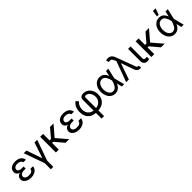

<svg xmlns="http://www.w3.org/2000/svg" viewBox="435 -2570 4587 4587"><g transform="rotate(-45 2728.5 -276.0)"><path d="M146.5 -265.1Q51.8 -292 51.8 -380.9Q51.8 -429.2 77.4 -464.6Q103 -500 149.2 -518.6Q195.3 -537.1 255.9 -537.1Q316.4 -537.1 362.1 -518.8Q407.7 -500.5 435.3 -466.1Q462.9 -431.6 469.7 -383.8H381.8Q373.5 -419.9 340.6 -441.4Q307.6 -462.9 255.9 -462.9Q220.2 -462.9 193.6 -452.4Q167 -441.9 152.3 -423.3Q137.7 -404.8 137.7 -380.9Q137.7 -347.2 166.5 -327.9Q195.3 -308.6 251 -308.6H314.5V-237.3H251Q215.3 -237.3 188 -225.6Q160.6 -213.9 145.8 -193.6Q130.9 -173.3 130.9 -148.4Q130.9 -124 147 -105.5Q163.1 -86.9 192.9 -76.7Q222.7 -66.4 261.7 -66.4Q318.8 -66.4 350.1 -87.9Q381.3 -109.4 391.6 -154.3H479.5Q473.6 -105 444.8 -67.9Q416 -30.8 367.9 -10.5Q319.8 9.8 257.8 9.8Q196.3 9.8 147 -9.5Q97.7 -28.8 69.8 -63.7Q42 -98.6 42 -143.6Q42 -183.1 65.7 -216.3Q89.4 -249.5 146.5 -265.1Z M632.8 -530.3 770.5 -128.9 905.3 -530.3H996.1L811.5 -10.7V199.2H727.5V-10.7L541 -530.3Z M1194.3 -310.5H1242.2L1428.7 -530.3H1546.9L1319.8 -265.1L1546.9 0H1423.8L1232.9 -225.6H1194.3V0H1096.7V-530.3H1194.3Z M1768.6 -265.1Q1673.8 -292 1673.8 -380.9Q1673.8 -429.2 1699.5 -464.6Q1725.1 -500 1771.2 -518.6Q1817.4 -537.1 1877.9 -537.1Q1938.5 -537.1 1984.1 -518.8Q2029.8 -500.5 2057.4 -466.1Q2085 -431.6 2091.8 -383.8H2003.9Q1995.6 -419.9 1962.6 -441.4Q1929.7 -462.9 1877.9 -462.9Q1842.3 -462.9 1815.7 -452.4Q1789.1 -441.9 1774.4 -423.3Q1759.8 -404.8 1759.8 -380.9Q1759.8 -347.2 1788.6 -327.9Q1817.4 -308.6 1873 -308.6H1936.5V-237.3H1873Q1837.4 -237.3 1810.1 -225.6Q1782.7 -213.9 1767.8 -193.6Q1752.9 -173.3 1752.9 -148.4Q1752.9 -124 1769 -105.5Q1785.2 -86.9 1814.9 -76.7Q1844.7 -66.4 1883.8 -66.4Q1940.9 -66.4 1972.2 -87.9Q2003.4 -109.4 2013.7 -154.3H2101.6Q2095.7 -105 2066.9 -67.9Q2038.1 -30.8 1990 -10.5Q1941.9 9.8 1879.9 9.8Q1818.4 9.8 1769 -9.5Q1719.7 -28.8 1691.9 -63.7Q1664.1 -98.6 1664.1 -143.6Q1664.1 -183.1 1687.7 -216.3Q1711.4 -249.5 1768.6 -265.1Z M2559.6 -537.1Q2624.5 -537.1 2678.2 -502.2Q2731.9 -467.3 2763.4 -406Q2794.9 -344.7 2794.9 -269.5Q2794.9 -197.3 2767.3 -137.5Q2739.7 -77.6 2679.4 -38.3Q2619.1 1 2525.4 8.3V199.2H2441.4V8.3Q2349.1 0.5 2290.8 -39.3Q2232.4 -79.1 2206.1 -141.1Q2179.7 -203.1 2179.7 -280.3Q2179.7 -364.3 2210 -430.4Q2240.2 -496.6 2298.8 -537.1L2349.6 -474.6Q2308.1 -437.5 2286.9 -390.1Q2265.6 -342.8 2263.7 -280.3Q2263.7 -229 2282.5 -184.3Q2301.3 -139.6 2341.3 -109.1Q2381.3 -78.6 2441.4 -70.3V-426.8Q2441.4 -483.4 2471.2 -510.3Q2501 -537.1 2559.6 -537.1ZM2710.9 -269.5Q2709.5 -322.3 2690.9 -366.5Q2672.4 -410.6 2638.4 -436.8Q2604.5 -462.9 2559.6 -462.9Q2543 -462.9 2534.2 -453.1Q2525.4 -443.4 2525.4 -428.7V-69.8Q2587.4 -77.6 2629.2 -107.2Q2670.9 -136.7 2690.9 -179.2Q2710.9 -221.7 2710.9 -269.5Z M2878.9 -265.6Q2878.9 -344.2 2907.7 -406Q2936.5 -467.8 2988 -502.4Q3039.6 -537.1 3104.5 -537.1Q3173.3 -537.1 3217.8 -499Q3262.2 -460.9 3289.1 -392.6H3289.6L3319.3 -530.3H3397.5L3336.4 -265.1L3404.3 0H3326.2L3293.9 -132.8H3293Q3264.6 -66.4 3217.3 -27.8Q3169.9 10.7 3101.6 10.7Q3035.2 10.7 2984.6 -24.4Q2934.1 -59.6 2906.5 -122.3Q2878.9 -185.1 2878.9 -265.6ZM3099.6 -64.5Q3166.5 -64.5 3205.6 -126.7Q3244.6 -189 3261.7 -263.7L3262.2 -265.1L3261.7 -266.6Q3246.6 -341.3 3210.4 -401.6Q3174.3 -461.9 3105.5 -461.9Q3064.5 -461.9 3032 -436.8Q2999.5 -411.6 2981.2 -366.5Q2962.9 -321.3 2962.9 -263.7Q2962.9 -207 2980 -161.6Q2997.1 -116.2 3028.3 -90.3Q3059.6 -64.5 3099.6 -64.5Z M3818.4 -88.9 3707.5 -404.3H3702.1L3562.5 0H3471.7L3662.6 -519L3645.5 -562.5Q3629.4 -604.5 3611.1 -621.6Q3592.8 -638.7 3564.5 -638.7Q3545.4 -638.7 3520.5 -632.8L3499 -707Q3508.3 -710.4 3524.7 -713.6Q3541 -716.8 3559.6 -716.8Q3616.7 -716.8 3655.8 -687Q3694.8 -657.2 3716.8 -595.7L3897.5 -109.4Q3904.8 -89.8 3912.8 -79.6Q3920.9 -69.3 3938.5 -69.3L3958 -70.3L3975.6 2.9Q3952.6 7.8 3936.5 7.8Q3895.5 7.8 3865.2 -16.4Q3835 -40.5 3818.4 -88.9Z M4150.4 -530.3 4149.4 -132.8Q4149.4 -74.2 4210.9 -74.2Q4227.1 -74.2 4251 -81.1V-2.9Q4234.9 1.5 4218.8 4.2Q4202.6 6.8 4180.7 6.8Q4127.9 6.8 4097.2 -26.1Q4066.4 -59.1 4066.4 -131.8V-530.3Z M4419.9 -310.5H4467.8L4654.3 -530.3H4772.5L4545.4 -265.1L4772.5 0H4649.4L4458.5 -225.6H4419.9V0H4322.3V-530.3H4419.9Z M4889.6 -265.6Q4889.6 -344.2 4918.5 -406Q4947.3 -467.8 4998.8 -502.4Q5050.3 -537.1 5115.2 -537.1Q5184.1 -537.1 5228.5 -499Q5272.9 -460.9 5299.8 -392.6H5300.3L5330.1 -530.3H5408.2L5347.2 -265.1L5415 0H5336.9L5304.7 -132.8H5303.7Q5275.4 -66.4 5228 -27.8Q5180.7 10.7 5112.3 10.7Q5045.9 10.7 4995.4 -24.4Q4944.8 -59.6 4917.2 -122.3Q4889.6 -185.1 4889.6 -265.6ZM5110.4 -64.5Q5177.2 -64.5 5216.3 -126.7Q5255.4 -189 5272.5 -263.7L5272.9 -265.1L5272.5 -266.6Q5257.3 -341.3 5221.2 -401.6Q5185.1 -461.9 5116.2 -461.9Q5075.2 -461.9 5042.7 -436.8Q5010.3 -411.6 4991.9 -366.5Q4973.6 -321.3 4973.6 -263.7Q4973.6 -207 4990.7 -161.6Q5007.8 -116.2 5039.1 -90.3Q5070.3 -64.5 5110.4 -64.5ZM5126 -751H5216.8L5160.2 -589.8H5102.5Z"/></g></svg>

Font: Pretendard GOV
Style: Regular
Weight: 400
Designer: Base glyphs from Inter by Rasmus Andersson; Hangeul glyphs from Noto Sans CJK(Source Han Sans) by Jang Soo-young and Kan
Foundry: Kil Hyung-jin
Version: Version 1.309